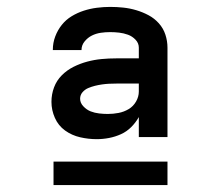

<svg xmlns="http://www.w3.org/2000/svg" viewBox="-20 -720 640 556"><path d="M260 -317Q236 -317 212 -322.5Q188 -328 168.5 -342Q149 -356 139 -378.5Q129 -401 129 -425Q129 -447 136.5 -467Q144 -487 159 -502Q174 -517 193 -526.5Q212 -536 232.5 -541.5Q253 -547 274 -549Q295 -551 317 -551H382V-582Q382 -595 372.5 -605Q363 -615 350.5 -619.5Q338 -624 325 -625.5Q312 -627 299 -627Q285 -627 271.5 -625Q258 -623 246 -617Q234 -611 225 -600Q216 -589 216 -575Q216 -575 216 -575Q216 -575 216 -575H133Q133 -575 133 -575.5Q133 -576 133 -576Q133 -596 140 -614.5Q147 -633 159 -648Q171 -663 187.5 -673Q204 -683 222.5 -689Q241 -695 260.5 -697.5Q280 -700 299 -700Q318 -700 337 -698Q356 -696 374.5 -690.5Q393 -685 410 -676Q427 -667 440 -652.5Q453 -638 459 -619.5Q465 -601 465 -582V-323H382V-381Q373 -365 360 -352Q347 -339 330.5 -331.5Q314 -324 296 -320.5Q278 -317 260 -317ZM292 -390Q308 -390 323.5 -393Q339 -396 352.5 -404Q366 -412 374 -426Q382 -440 382 -455V-478H317Q306 -478 296 -477.5Q286 -477 275.5 -475.5Q265 -474 255 -471.5Q245 -469 235.5 -465Q226 -461 219 -453Q212 -445 212 -434Q212 -422 221.5 -412Q231 -402 242.5 -397.5Q254 -393 267 -391.5Q280 -390 292 -390ZM135 -184V-252H465V-184Z"/></svg>

Font: Iosevka Curly Medium Extended
Style: Regular
Weight: 500
Width: 7
Monospace: yes
Designer: Belleve Invis
Foundry: Belleve Invis
Version: Version 11.1.0; ttfautohint (v1.8.3)